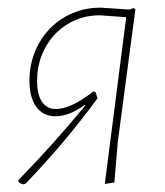

<svg xmlns="http://www.w3.org/2000/svg" viewBox="-20 -477 431 502"><path d="M334 -453 288 -106 279 0 254 4 310 -432 241 -437Q195 -437 157.5 -414.5Q120 -392 98.5 -352.5Q77 -313 77 -266Q77 -229 90 -210.5Q103 -192 126 -192Q166 -192 224 -238L230 -236L235 -220Q150 -104 47 3L42 5Q34 4 28 -2V-6Q118 -98 203 -201L202 -203Q161 -173 125 -173Q93 -173 75 -197.5Q57 -222 57 -266Q57 -319 81.5 -363Q106 -407 148.5 -432Q191 -457 243 -457L319 -452L329 -456Z"/></svg>

Font: Luna Sans Thin
Style: Italic
Weight: 250
Italic angle: -7°
Designer: Juan Pablo del Peral
Foundry: Huerta Tipografica
Version: Version 2.001; ttfautohint (v1.5)